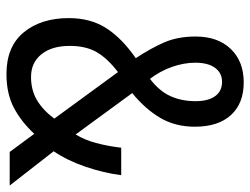

<svg xmlns="http://www.w3.org/2000/svg" viewBox="-110 -654 774 594"><g transform="rotate(90 277.0 -357.0)"><path d="M235 -724Q300 -724 336 -684.5Q372 -645 372 -573Q372 -512 344.5 -465.5Q317 -419 268 -379L396 -204Q413 -232 422.5 -267.5Q432 -303 437 -345H522Q515 -291 496 -235Q477 -179 448 -136L554 0H450L394 -76Q357 -36 313.5 -13Q270 10 209 10Q124 10 80 -43.5Q36 -97 36 -183Q36 -250 67 -298.5Q98 -347 160 -390Q129 -437 111 -478.5Q93 -520 93 -575Q93 -644 131.5 -684Q170 -724 235 -724ZM233 -657Q206 -657 190 -635.5Q174 -614 174 -574Q174 -539 187 -502Q200 -465 224 -434Q262 -463 277.5 -497.5Q293 -532 293 -575Q293 -614 277.5 -635.5Q262 -657 233 -657ZM203 -335Q161 -303 141.5 -269.5Q122 -236 122 -186Q122 -130 148 -98Q174 -66 218 -66Q259 -66 290 -84.5Q321 -103 347 -138Z"/></g></svg>

Font: Noto Sans Malayalam Condensed
Style: Regular
Weight: 400
Width: 3
Designer: Jelle Bosma - Monotype Design Team
Foundry: Monotype Imaging Inc.
Version: Version 2.104; ttfautohint (v1.8.4.7-5d5b)